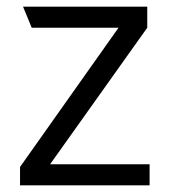

<svg xmlns="http://www.w3.org/2000/svg" viewBox="-20 -555 508 575"><path d="M40 -55V0H428V-63H130L421 -472V-535H49L75 -472H335Z"/></svg>

Font: Frost Regular
Style: Regular
Weight: 400
Designer: Lee Frost
Foundry: Lee Frost for Ice Communication Norge AS
Version: Version 2.011;hotconv 1.0.107;makeotfexe 2.5.65593